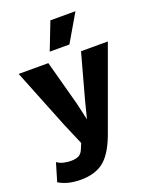

<svg xmlns="http://www.w3.org/2000/svg" viewBox="-174 -828 909 1137"><g transform="rotate(-20 280.5 -259.5)"><path d="M287 -734H445L344 -561H220ZM564 -500 382 0Q341 119 285.5 167Q230 215 135 215Q52 215 -3 181L31 66Q63 90 120 90Q151 90 169 79.5Q187 69 197 42L210 11L152 -125L2 -500H189L266 -215L290 -109L318 -219L395 -500Z"/></g></svg>

Font: Elaine Sans
Style: Bold
Weight: 700
Designer: Wei Huang
Foundry: Wei Huang
Version: Version 2.001;December 24, 2019;FontCreator 12.0.0.2547 64-b